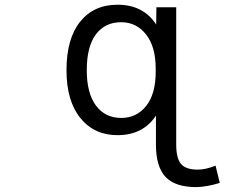

<svg xmlns="http://www.w3.org/2000/svg" viewBox="-20 -555 1040 805"><path d="M343.8 -260.7Q343.8 -164.1 382.3 -112.3Q420.9 -60.5 488.3 -60.5Q552.7 -60.5 592.8 -110.8Q632.8 -161.1 632.8 -253.9V-267.6Q632.8 -359.4 592.3 -410.6Q551.8 -461.9 488.3 -461.9Q419.9 -461.9 381.8 -410.6Q343.8 -359.4 343.8 -260.7ZM258.8 -260.7Q258.8 -392.6 315.9 -463.9Q373 -535.2 472.7 -535.2Q581.1 -535.2 634.8 -452.1L635.7 -524.4H718.8V50.8Q718.8 108.4 738.8 132.3Q758.8 156.2 809.6 156.2Q841.8 156.2 883.8 139.6L901.4 211.9Q847.7 228.5 802.7 229.5Q714.8 229.5 674.3 187Q633.8 144.5 633.8 50.8V-70.3Q580.1 11.7 472.7 11.7Q375 11.7 316.9 -60.1Q258.8 -131.8 258.8 -260.7Z"/></svg>

Font: GenEi Gothic M Regular
Style: Regular
Weight: 400
Designer: o_tamon (Modified); [Source Han Sans]
Ryoko NISHIZUKA  (kana & ideographs); Paul D. Hunt (Latin, Greek & Cyrillic); Wenl
Version: Version 1.1a;Original Version 1.004